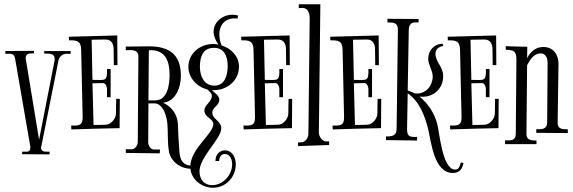

<svg xmlns="http://www.w3.org/2000/svg" viewBox="-20 -721 2683 899"><path d="M187 -482V-470C206 -470 236 -474 236 -445C236 -443 236 -442 236 -440L163 -67L101 -443C101 -444 100 -445 100 -446C100 -473 119 -471 139 -471V-483L5 -482V-469C30 -469 46 -474 51 -445L122 -34C122 -33 122 -31 122 -29C122 -18 117 -11 106 -11H84L83 1L212 2V-11C197 -11 172 -7 172 -30C172 -31 173 -32 173 -33L254 -439C258 -456 274 -470 292 -469H311V-482Z M409 -535C431 -535 452 -536 474 -536C503 -536 512 -514 512 -489L513 -416H530L529 -555L302 -549L303 -532C339 -533 359 -530 360 -489L367 -174V-171C367 -131 347 -133 313 -133L314 -115C389 -117 465 -120 540 -121L541 -258H524L523 -189C523 -166 500 -138 476 -137C457 -136 438 -136 418 -136L413 -331L462 -332C475 -332 481 -315 481 -304V-266H498V-398H481C483 -337 472 -347 413 -347Z M700 -21C685 -21 674 -40 674 -54L675 -237H703C745 -237 762 -172 764 -138C767 -96 764 -53 771 -12C778 30 820 69 874 69V54C835 53 823 26 820 -11C817 -53 814 -96 813 -139C811 -184 785 -222 743 -240C804 -246 827 -314 827 -366C827 -465 773 -504 679 -504C642 -504 606 -503 569 -503V-486C595 -486 628 -492 628 -455L625 -55C625 -42 613 -22 597 -22H569V-5L728 -3L729 -21ZM675 -251 677 -485C680 -486 683 -486 687 -486C756 -486 774 -431 774 -372C774 -327 766 -251 706 -251Z M973 -299C1039 -295 1099 -341 1099 -409C1099 -456 1064 -494 1018 -508C1010 -525 1007 -545 1007 -561C1007 -604 1034 -635 1078 -635C1083 -635 1088 -635 1092 -634L1095 -648C1086 -651 1077 -652 1068 -652C1023 -652 980 -619 980 -572C980 -552 991 -528 1003 -512C995 -514 986 -515 978 -515C916 -515 862 -471 862 -407C862 -360 899 -315 951 -302C960 -294 972 -284 972 -272C972 -245 937 -229 937 -204C937 -171 979 -165 979 -141C979 -93 871 -25 871 60C871 116 922 158 977 158C1038 158 1084 108 1084 48C1084 17 1068 -17 1033 -17C1007 -17 988 4 989 33H1006C1006 17 1015 0 1032 0C1058 0 1067 27 1067 48C1067 99 1024 146 973 146C936 146 914 118 914 82C914 14 1016 -71 1016 -120C1016 -155 974 -163 974 -194C974 -219 1007 -226 1007 -255C1007 -271 986 -286 972 -299ZM982 -497C1028 -497 1046 -460 1046 -413C1046 -366 1032 -320 983 -320C937 -320 916 -363 916 -408C916 -457 931 -497 982 -497Z M1216 -535C1238 -535 1259 -536 1281 -536C1310 -536 1319 -514 1319 -489L1320 -416H1337L1336 -555L1109 -549L1110 -532C1146 -533 1166 -530 1167 -489L1174 -174V-171C1174 -131 1154 -133 1120 -133L1121 -115C1196 -117 1272 -120 1347 -121L1348 -258H1331L1330 -189C1330 -166 1307 -138 1283 -137C1264 -136 1245 -136 1225 -136L1220 -331L1269 -332C1282 -332 1288 -315 1288 -304V-266H1305V-398H1288C1290 -337 1279 -347 1220 -347Z M1521 -59H1507C1488 -58 1473 -84 1473 -100L1480 -701H1379V-683L1396 -684C1424 -684 1430 -656 1430 -634L1424 -93C1424 -77 1410 -55 1392 -55L1375 -54L1376 -37L1521 -42Z M1633 -535C1655 -535 1676 -536 1698 -536C1727 -536 1736 -514 1736 -489L1737 -416H1754L1753 -555L1526 -549L1527 -532C1563 -533 1583 -530 1584 -489L1591 -174V-171C1591 -131 1571 -133 1537 -133L1538 -115C1613 -117 1689 -120 1764 -121L1765 -258H1748L1747 -189C1747 -166 1724 -138 1700 -137C1681 -136 1662 -136 1642 -136L1637 -331L1686 -332C1699 -332 1705 -315 1705 -304V-266H1722V-398H1705C1707 -337 1696 -347 1637 -347Z M1894 -580C1894 -598 1901 -616 1922 -616H1940V-632L1794 -633V-616C1824 -616 1844 -615 1843 -579L1837 -115C1836 -83 1811 -82 1787 -82V-65L1933 -63V-80C1900 -79 1885 -80 1886 -119L1889 -284C1945 -245 1968 -180 1984 -120C1999 -57 2012 89 2100 89C2135 89 2146 65 2150 42L2138 40C2133 56 2129 73 2111 73C2051 73 2038 -101 2027 -142C2014 -190 1986 -235 1944 -269C1951 -268 1957 -268 1959 -268C2013 -268 2055 -308 2055 -364C2055 -411 2019 -429 2019 -470C2019 -497 2045 -504 2055 -506L2053 -516C2013 -516 1985 -485 1985 -446C1985 -416 2006 -393 2006 -363C2006 -320 1975 -283 1932 -283C1928 -283 1925 -283 1921 -284C1910 -290 1899 -294 1889 -297Z M2183 -535C2205 -535 2226 -536 2248 -536C2277 -536 2286 -514 2286 -489L2287 -416H2304L2303 -555L2076 -549L2077 -532C2113 -533 2133 -530 2134 -489L2141 -174V-171C2141 -131 2121 -133 2087 -133L2088 -115C2163 -117 2239 -120 2314 -121L2315 -258H2298L2297 -189C2297 -166 2274 -138 2250 -137C2231 -136 2212 -136 2192 -136L2187 -331L2236 -332C2249 -332 2255 -315 2255 -304V-266H2272V-398H2255C2257 -337 2246 -347 2187 -347Z M2448 -415C2467 -454 2487 -471 2512 -471C2536 -471 2544 -447 2544 -428L2542 -147C2541 -114 2516 -116 2491 -116V-99L2639 -98L2638 -116C2616 -115 2590 -116 2591 -146L2595 -420C2596 -464 2572 -501 2524 -501C2498 -501 2469 -489 2448 -449L2449 -502C2449 -502 2348 -504 2348 -505V-488C2385 -487 2398 -482 2398 -442L2395 -94C2395 -61 2370 -63 2345 -64V-46H2492V-63C2470 -63 2444 -64 2445 -94Z"/></svg>

Font: Bigelow Rules
Style: Regular
Weight: 400
Designer: Astigmatic (AOETI)
Foundry: Astigmatic (AOETI)
Version: Version 1.000